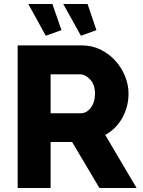

<svg xmlns="http://www.w3.org/2000/svg" viewBox="-20 -936 710 956"><path d="M295 -916H416L460 -786L383 -758ZM121 -916H241L286 -786L208 -758ZM68 0V-710H388Q438 -710 480.5 -689Q523 -668 554 -634Q585 -600 602.5 -557Q620 -514 620 -470Q620 -437 612 -406.5Q604 -376 589 -349Q574 -322 552.5 -300.5Q531 -279 504 -264L660 0H475L339 -229H232V0ZM232 -372H382Q411 -372 432 -399.5Q453 -427 453 -470Q453 -514 429 -540Q405 -566 377 -566H232Z"/></svg>

Font: Boldmen
Style: Bold
Weight: 700
Designer: Matt McInerney, Pablo Impallari, Rodrigo Fuenzalida
Foundry: LIVING CONCEPT
Version: Version 1.000